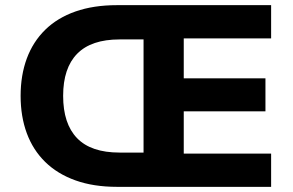

<svg xmlns="http://www.w3.org/2000/svg" viewBox="-20 -725 1138 745"><path d="M434 0Q343 0 273 -25Q203 -50 155.5 -96.5Q108 -143 84 -208Q60 -273 60 -353Q60 -433 84 -498Q108 -563 155.5 -609.5Q203 -656 273 -680.5Q343 -705 434 -705H1032V-576H693V-421H1010V-293H693V-129H1032V0ZM444 -133H537V-572H444Q334 -572 279.5 -516.5Q225 -461 225 -353Q225 -245 279 -189Q333 -133 444 -133Z"/></svg>

Font: Nunito Sans 9pt ExtraBold
Style: Regular
Weight: 800
Version: Version 3.101;gftools[0.9.27]